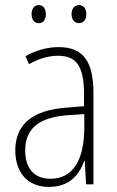

<svg xmlns="http://www.w3.org/2000/svg" viewBox="-20 -724 460 754"><path d="M104 -668C104 -648 114 -633 132 -633C150 -633 160 -647 160 -668C160 -690 150 -704 132 -704C114 -704 104 -689 104 -668ZM261 -669C261 -648 272 -633 290 -633C308 -633 319 -647 319 -669C319 -690 308 -704 290 -704C272 -704 261 -689 261 -669ZM210 -539C165 -539 119 -526 80 -503L94 -472C136 -496 174 -505 208 -505C279 -505 310 -466 310 -353V-307L237 -301C111 -291 40 -238 40 -133C40 -54 82 10 172 10C254 10 291 -38 311 -92H313L318 0H347V-357C347 -486 305 -539 210 -539ZM240 -271 311 -276V-218C310 -101 270 -22 178 -22C115 -22 79 -62 79 -133C79 -219 133 -262 240 -271Z"/></svg>

Font: Noto Sans Devanagari Condensed ExtraLight
Style: Regular
Weight: 200
Width: 3
Designer: Jelle Bosma - Monotype Design Team
Foundry: Monotype Imaging Inc.
Version: Version 2.004